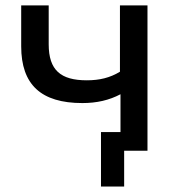

<svg xmlns="http://www.w3.org/2000/svg" viewBox="-20 -559 648 712"><path d="M526.9 0V-539.1H424.8V-293C387.7 -270.5 349.1 -261.2 301.8 -261.2C205.1 -261.2 160.6 -298.8 160.6 -394.5V-539.1H58.6V-387.2C58.6 -245.1 132.3 -176.8 285.6 -176.8C338.9 -176.8 385.3 -187.5 426.8 -209.5V-69.3H354.5V132.8H440.4V0Z"/></svg>

Font: Winston
Style: Regular
Weight: 400
Designer: Vernon Adams, Kim Jin-seong, David Berlow, Cristiano Sobral
Foundry: The Winston Project Authors
Version: Version 3.004